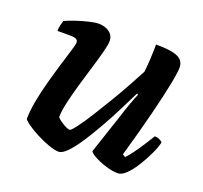

<svg xmlns="http://www.w3.org/2000/svg" viewBox="-94 -608 757 716"><g transform="rotate(20 284.5 -250.0)"><path d="M205 0Q189 0 164 -9Q139 -18 114 -31Q89 -44 71.5 -56.5Q54 -69 52 -75Q52 -105 59.5 -145.5Q67 -186 78.5 -228Q90 -270 101.5 -308Q113 -346 121 -372Q129 -398 129 -404Q129 -415 121 -418.5Q113 -422 100 -422H47Q47 -434 50 -446Q53 -458 55 -464Q69 -471 94 -479.5Q119 -488 144 -494Q169 -500 183 -500Q208 -500 225.5 -487.5Q243 -475 243 -452Q243 -438 235 -407.5Q227 -377 215 -338Q203 -299 191 -257.5Q179 -216 171 -180.5Q163 -145 163 -122Q173 -111 190 -101Q207 -91 216 -91Q221 -91 238.5 -114Q256 -137 279 -173.5Q302 -210 326.5 -251Q351 -292 371.5 -329.5Q392 -367 404 -390Q407 -414 408.5 -445Q410 -476 410 -500Q453 -500 477.5 -494.5Q502 -489 512 -477.5Q522 -466 522 -449Q522 -430 512 -379.5Q502 -329 482.5 -251.5Q463 -174 434 -73L445 -66Q456 -77 470.5 -97Q485 -117 499.5 -139.5Q514 -162 523 -177Q532 -177 542 -172.5Q552 -168 554 -163Q549 -142 536 -114.5Q523 -87 506.5 -60.5Q490 -34 472.5 -17Q455 0 440 0Q417 0 390.5 -8.5Q364 -17 345 -27.5Q326 -38 323 -45L375 -201Q385 -233 395 -260.5Q405 -288 411 -301L406 -304Q389 -270 368.5 -229Q348 -188 325 -147.5Q302 -107 280 -73.5Q258 -40 238.5 -20Q219 0 205 0Z"/></g></svg>

Font: Texturina Medium 12pt
Style: Bold Italic
Weight: 700
Italic angle: -11°
Version: Version 1.002